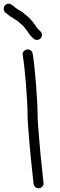

<svg xmlns="http://www.w3.org/2000/svg" viewBox="-73 -1016 327 1045"><path d="M131.8 -387.7Q131.8 -369.1 134.3 -335Q136.7 -300.8 140.1 -260.3Q143.6 -219.7 147.5 -177.2Q151.4 -134.8 155.3 -100.1Q159.2 -65.4 161.6 -42.5Q164.1 -19.5 164.1 -18.6Q164.1 -7.8 156.7 0Q149.4 7.8 136.7 8.8Q126 8.8 118.7 2Q111.3 -4.9 109.4 -15.6Q109.4 -18.6 106.9 -42Q104.5 -65.4 100.6 -100.1Q96.7 -134.8 92.8 -176.8Q88.9 -218.8 85.4 -259.3Q82 -299.8 79.6 -334Q77.1 -368.2 77.1 -387.7Q77.1 -417 74.7 -462.9Q72.3 -508.8 68.4 -557.1Q64.5 -605.5 59.6 -649.4Q54.7 -693.4 49.8 -719.7Q49.8 -729.5 56.6 -737.3Q63.5 -745.1 77.1 -747.1Q86.9 -747.1 94.7 -741.2Q102.5 -735.4 104.5 -725.6Q109.4 -698.2 114.3 -652.8Q119.1 -607.4 123 -557.6Q127 -507.8 129.4 -461.4Q131.8 -415 131.8 -387.7ZM117.2 -880.9Q122.1 -873 127.9 -865.2Q133.8 -857.4 146.5 -845.7Q155.3 -837.9 155.3 -826.2Q155.3 -814.5 148.4 -807.6Q139.6 -798.8 127.9 -798.8Q117.2 -798.8 109.4 -805.7Q93.8 -820.3 85.9 -831.1Q78.1 -841.8 72.3 -850.6Q66.4 -858.4 60.5 -866.2Q54.7 -874 41 -885.7Q27.3 -898.4 18.6 -904.3Q9.8 -910.2 2 -915Q-6.8 -919.9 -17.1 -926.8Q-27.3 -933.6 -43.9 -947.3Q-52.7 -956.1 -52.7 -968.8Q-52.7 -977.5 -46.9 -986.3Q-37.1 -996.1 -25.4 -996.1Q-18.6 -996.1 -7.8 -989.3Q5.9 -977.5 14.2 -971.7Q22.5 -965.8 30.3 -960.9Q40 -956.1 50.3 -948.7Q60.5 -941.4 77.1 -926.8Q93.8 -911.1 102.5 -900.4Q111.3 -889.6 117.2 -880.9Z"/></svg>

Font: Coming Soon
Style: Regular
Weight: 400
Designer: Dathan Boardman
Foundry: Open Window
Version: Version 1.000